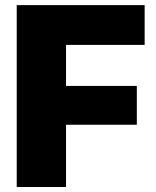

<svg xmlns="http://www.w3.org/2000/svg" viewBox="-20 -748 624 768"><path d="M46.9 0V-727.5H558.6V-568.4H244.1V-404.3H527.3V-249H244.1V0Z"/></svg>

Font: Inter Black
Style: Regular
Weight: 900
Designer: Rasmus Andersson
Foundry: rsms
Version: Version 4.000;git-a52131595